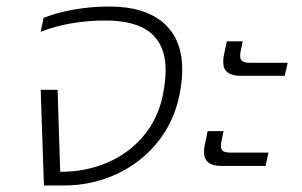

<svg xmlns="http://www.w3.org/2000/svg" viewBox="-20 -570 929 590"><path d="M105 -294H157L165 -42Q243 -42 309 -70Q375 -98 420 -151Q465 -204 480 -276Q489 -320 489 -355Q489 -430 443.5 -468.5Q398 -507 302 -507Q250 -507 198 -498Q146 -489 105 -472L114 -515Q153 -531 206.5 -540.5Q260 -550 315 -550Q424 -550 482 -500Q540 -450 540 -356Q540 -320 531 -276Q514 -194 463 -131.5Q412 -69 337 -34.5Q262 0 175 0H115Z M666 -379Q666 -393 668 -400L677 -443H726L719 -410Q718 -405 718 -398Q718 -387 725 -382Q732 -377 749 -377H864L855 -337H720Q666 -337 666 -379ZM607 -102Q607 -116 609 -123L618 -167H667L660 -134Q659 -129 659 -121Q659 -110 666 -105.5Q673 -101 690 -101H805L796 -60H661Q607 -60 607 -102Z"/></svg>

Font: Prompt ExtraLight
Style: Italic
Weight: 275
Italic angle: -12°
Designer: Katatrad Team
Foundry: CadsonDemak
Version: Version 1.000